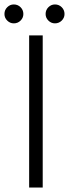

<svg xmlns="http://www.w3.org/2000/svg" viewBox="-31 -843 312 863"><path d="M100 -684H161V0H100ZM-11 -780Q-11 -798 1.5 -810.5Q14 -823 31 -823Q49 -823 61.5 -810.5Q74 -798 74 -780Q74 -763 61.5 -750.5Q49 -738 31 -738Q14 -738 1.5 -750.5Q-11 -763 -11 -780ZM174 -780Q174 -798 186.5 -810.5Q199 -823 216 -823Q234 -823 246.5 -810.5Q259 -798 259 -780Q259 -763 246.5 -750.5Q234 -738 216 -738Q199 -738 186.5 -750.5Q174 -763 174 -780Z"/></svg>

Font: Bellota
Style: Regular
Weight: 400
Designer: Kemie Guaida
Foundry: Kemie Guaida
Version: Version 4.001